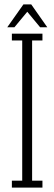

<svg xmlns="http://www.w3.org/2000/svg" viewBox="-20 -853 247 873"><path d="M34 0V-31.5H81V-669H34V-700H173V-669H126V-31.5H173V0ZM13 -729 86.5 -833H122L195 -729H162.5L104 -799.5L45.5 -729Z"/></svg>

Font: Imbue Thin 10pt ExtraLight
Style: Regular
Weight: 250
Version: Version 1.102